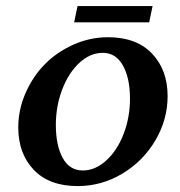

<svg xmlns="http://www.w3.org/2000/svg" viewBox="-20 -614 597 636"><path d="M337.9 -490.7Q432.1 -490.7 483.6 -436.5Q535.2 -382.3 535.2 -295.4Q535.2 -217.8 494.6 -148.9Q454.1 -80.1 385.3 -38.8Q316.4 2.4 237.3 2.4Q143.1 2.4 91.8 -51.5Q40.5 -105.5 40.5 -191.9Q40.5 -250.5 64.5 -305.4Q88.4 -360.4 128.2 -400.9Q168 -441.4 223.1 -466.1Q278.3 -490.7 337.9 -490.7ZM320.3 -439Q278.8 -439 242.9 -405.8Q207 -372.6 186 -317.4Q165 -262.2 165 -200.2Q165 -132.3 187.7 -90.8Q210.4 -49.3 254.4 -49.3Q295.4 -49.3 331.8 -82.3Q368.2 -115.2 389.4 -170.2Q410.6 -225.1 410.6 -287.1Q410.6 -355 387.2 -397Q363.8 -439 320.3 -439ZM485.4 -593.8 474.1 -540H225.6L236.8 -593.8Z"/></svg>

Font: Flanker
Style: Bold Italic
Weight: 700
Italic angle: -12°
Designer: Flanker
Version: Version 2.000